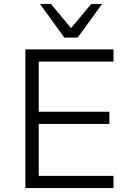

<svg xmlns="http://www.w3.org/2000/svg" viewBox="-20 -956 672 976"><path d="M109 0V-705H557V-643H177V-388H536V-326H177V-62H557V0ZM307 -765 183 -936H239L341 -813L444 -936H499L375 -765Z"/></svg>

Font: Nunito Sans 8pt Light
Style: Regular
Weight: 300
Version: Version 3.101;gftools[0.9.27]